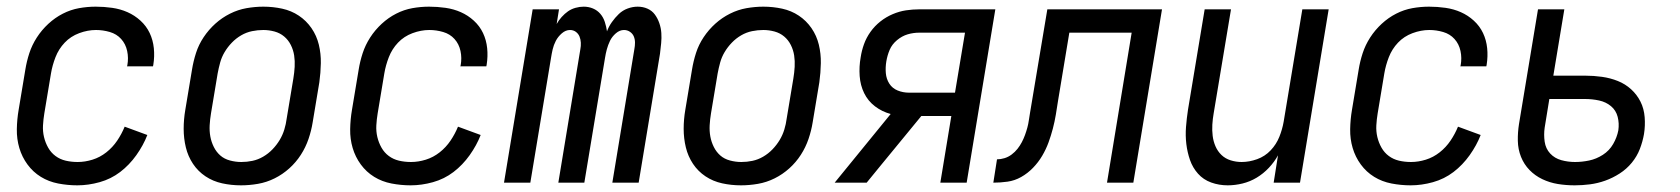

<svg xmlns="http://www.w3.org/2000/svg" viewBox="-20 -548 5040 576"><path d="M212 8Q183 8 154.5 2.5Q126 -3 102.5 -17.5Q79 -32 62.5 -54.5Q46 -77 38 -104Q30 -131 30.5 -160.5Q31 -190 36 -219L56 -339Q60 -364 68 -388.5Q76 -413 90.5 -435.5Q105 -458 125 -476.5Q145 -495 168.5 -507Q192 -519 217 -523.5Q242 -528 267 -528Q292 -528 316.5 -524.5Q341 -521 362.5 -511.5Q384 -502 401.5 -486Q419 -470 429 -449Q439 -428 441.5 -403.5Q444 -379 440 -354L439 -349H361L362 -352Q366 -374 361.5 -395Q357 -416 343.5 -431Q330 -446 309.5 -452Q289 -458 268 -458Q243 -458 217.5 -448.5Q192 -439 174 -420Q156 -401 146.5 -376.5Q137 -352 133 -328L113 -208Q110 -190 109 -172Q108 -154 112 -137Q116 -120 124.5 -105Q133 -90 146.5 -80Q160 -70 177 -66Q194 -62 213 -62Q235 -62 257.5 -69Q280 -76 299 -91Q318 -106 331.5 -126Q345 -146 354 -168L422 -143Q410 -112 389 -82.5Q368 -53 340.5 -32Q313 -11 279 -1.5Q245 8 212 8Z M703 8Q674 8 646.5 2Q619 -4 596.5 -19Q574 -34 559 -56.5Q544 -79 537.5 -106Q531 -133 531 -161.5Q531 -190 536 -219L556 -339Q560 -364 568 -389Q576 -414 591 -436.5Q606 -459 626 -477Q646 -495 670 -507Q694 -519 719.5 -523.5Q745 -528 770 -528Q799 -528 826.5 -522Q854 -516 876.5 -501Q899 -486 914.5 -463.5Q930 -441 936.5 -414Q943 -387 942.5 -358.5Q942 -330 938 -301L918 -181Q914 -156 905.5 -131Q897 -106 882.5 -83.5Q868 -61 848 -43Q828 -25 804 -13Q780 -1 754 3.5Q728 8 703 8ZM704 -62Q721 -62 737.5 -65.5Q754 -69 769.5 -78Q785 -87 797.5 -100Q810 -113 819 -128Q828 -143 833 -159.5Q838 -176 840 -192L860 -312Q863 -330 864 -347.5Q865 -365 862.5 -381.5Q860 -398 852.5 -413Q845 -428 832.5 -438.5Q820 -449 803.5 -453.5Q787 -458 770 -458Q753 -458 736 -454.5Q719 -451 703.5 -442Q688 -433 675.5 -420Q663 -407 654 -392Q645 -377 640.5 -360.5Q636 -344 633 -328L613 -208Q610 -190 609 -172.5Q608 -155 611 -138.5Q614 -122 621.5 -107Q629 -92 641 -81.5Q653 -71 670 -66.5Q687 -62 704 -62Z M1212 8Q1183 8 1154.5 2.5Q1126 -3 1102.5 -17.5Q1079 -32 1062.5 -54.5Q1046 -77 1038 -104Q1030 -131 1030.5 -160.5Q1031 -190 1036 -219L1056 -339Q1060 -364 1068 -388.5Q1076 -413 1090.5 -435.5Q1105 -458 1125 -476.5Q1145 -495 1168.5 -507Q1192 -519 1217 -523.5Q1242 -528 1267 -528Q1292 -528 1316.5 -524.5Q1341 -521 1362.5 -511.5Q1384 -502 1401.5 -486Q1419 -470 1429 -449Q1439 -428 1441.5 -403.5Q1444 -379 1440 -354L1439 -349H1361L1362 -352Q1366 -374 1361.5 -395Q1357 -416 1343.5 -431Q1330 -446 1309.5 -452Q1289 -458 1268 -458Q1243 -458 1217.5 -448.5Q1192 -439 1174 -420Q1156 -401 1146.5 -376.5Q1137 -352 1133 -328L1113 -208Q1110 -190 1109 -172Q1108 -154 1112 -137Q1116 -120 1124.5 -105Q1133 -90 1146.5 -80Q1160 -70 1177 -66Q1194 -62 1213 -62Q1235 -62 1257.5 -69Q1280 -76 1299 -91Q1318 -106 1331.5 -126Q1345 -146 1354 -168L1422 -143Q1410 -112 1389 -82.5Q1368 -53 1340.5 -32Q1313 -11 1279 -1.5Q1245 8 1212 8Z M1492 0 1578 -520H1657L1650 -476Q1656 -487 1665 -497Q1674 -507 1684 -514Q1694 -521 1706.5 -524.5Q1719 -528 1731 -528Q1746 -528 1759 -522.5Q1772 -517 1781 -506.5Q1790 -496 1794.5 -482Q1799 -468 1801 -454Q1806 -468 1815.5 -481.5Q1825 -495 1836.5 -506Q1848 -517 1863 -522.5Q1878 -528 1893 -528Q1909 -528 1922.5 -522Q1936 -516 1944.5 -504.5Q1953 -493 1958 -478.5Q1963 -464 1964 -449Q1965 -434 1963.5 -418.5Q1962 -403 1960 -387L1896 0H1817L1883 -400Q1885 -410 1885 -420Q1885 -430 1881.5 -438.5Q1878 -447 1870 -452.5Q1862 -458 1852 -458Q1839 -458 1827.5 -448Q1816 -438 1810 -425.5Q1804 -413 1800.5 -400Q1797 -387 1795 -374L1733 0H1655L1721 -400Q1723 -410 1722.5 -420Q1722 -430 1718.5 -438.5Q1715 -447 1707.5 -452.5Q1700 -458 1690 -458Q1677 -458 1665.5 -448Q1654 -438 1647.5 -425.5Q1641 -413 1638 -400Q1635 -387 1633 -374L1571 0Z M2203 8Q2174 8 2146.5 2Q2119 -4 2096.5 -19Q2074 -34 2059 -56.5Q2044 -79 2037.5 -106Q2031 -133 2031 -161.5Q2031 -190 2036 -219L2056 -339Q2060 -364 2068 -389Q2076 -414 2091 -436.5Q2106 -459 2126 -477Q2146 -495 2170 -507Q2194 -519 2219.5 -523.5Q2245 -528 2270 -528Q2299 -528 2326.5 -522Q2354 -516 2376.5 -501Q2399 -486 2414.5 -463.5Q2430 -441 2436.5 -414Q2443 -387 2442.5 -358.5Q2442 -330 2438 -301L2418 -181Q2414 -156 2405.5 -131Q2397 -106 2382.5 -83.5Q2368 -61 2348 -43Q2328 -25 2304 -13Q2280 -1 2254 3.5Q2228 8 2203 8ZM2204 -62Q2221 -62 2237.5 -65.5Q2254 -69 2269.5 -78Q2285 -87 2297.5 -100Q2310 -113 2319 -128Q2328 -143 2333 -159.5Q2338 -176 2340 -192L2360 -312Q2363 -330 2364 -347.5Q2365 -365 2362.5 -381.5Q2360 -398 2352.5 -413Q2345 -428 2332.5 -438.5Q2320 -449 2303.5 -453.5Q2287 -458 2270 -458Q2253 -458 2236 -454.5Q2219 -451 2203.5 -442Q2188 -433 2175.5 -420Q2163 -407 2154 -392Q2145 -377 2140.5 -360.5Q2136 -344 2133 -328L2113 -208Q2110 -190 2109 -172.5Q2108 -155 2111 -138.5Q2114 -122 2121.5 -107Q2129 -92 2141 -81.5Q2153 -71 2170 -66.5Q2187 -62 2204 -62Z M2484 0 2652 -206Q2626 -213 2605 -229Q2584 -245 2572.5 -268.5Q2561 -292 2559 -320Q2557 -348 2562 -376Q2565 -396 2572 -415.5Q2579 -435 2591.5 -452.5Q2604 -470 2621 -483.5Q2638 -497 2658 -505.5Q2678 -514 2698 -517Q2718 -520 2738 -520H2966L2880 0H2801L2834 -200H2744L2620 -49L2580 0ZM2707 -270H2845L2875 -450H2738Q2720 -450 2703 -445Q2686 -440 2671 -427.5Q2656 -415 2649 -398.5Q2642 -382 2639 -364Q2636 -346 2637.5 -328.5Q2639 -311 2648 -297Q2657 -283 2673 -276.5Q2689 -270 2707 -270Z M2960 0 2971 -70Q2982 -70 2993.5 -73.5Q3005 -77 3015 -84.5Q3025 -92 3032.5 -101.5Q3040 -111 3045.5 -121.5Q3051 -132 3055 -143Q3059 -154 3062 -165Q3065 -176 3066.5 -187Q3068 -198 3070 -209L3122 -520H3466L3380 0H3301L3375 -450H3188L3154 -245Q3151 -225 3147.5 -204Q3144 -183 3138.5 -162Q3133 -141 3125.5 -120.5Q3118 -100 3106.5 -80.5Q3095 -61 3079 -44.5Q3063 -28 3043.5 -17Q3024 -6 3002.5 -3Q2981 0 2960 0Z M3663 8Q3637 8 3613.5 -0.5Q3590 -9 3574 -27Q3558 -45 3550 -68Q3542 -91 3539 -116Q3536 -141 3538 -167Q3540 -193 3544 -219L3594 -520H3673L3621 -208Q3618 -191 3617 -174Q3616 -157 3618 -140.5Q3620 -124 3626.5 -109Q3633 -94 3644.5 -83Q3656 -72 3672 -67Q3688 -62 3705 -62Q3728 -62 3751.5 -70.5Q3775 -79 3792 -97Q3809 -115 3818 -137.5Q3827 -160 3831 -183L3887 -520H3966L3880 0H3801L3814 -82Q3803 -62 3786.5 -44.5Q3770 -27 3750 -15Q3730 -3 3707.5 2.5Q3685 8 3663 8Z M4212 8Q4183 8 4154.5 2.5Q4126 -3 4102.5 -17.5Q4079 -32 4062.5 -54.5Q4046 -77 4038 -104Q4030 -131 4030.5 -160.5Q4031 -190 4036 -219L4056 -339Q4060 -364 4068 -388.5Q4076 -413 4090.5 -435.5Q4105 -458 4125 -476.5Q4145 -495 4168.5 -507Q4192 -519 4217 -523.5Q4242 -528 4267 -528Q4292 -528 4316.5 -524.5Q4341 -521 4362.5 -511.5Q4384 -502 4401.5 -486Q4419 -470 4429 -449Q4439 -428 4441.5 -403.5Q4444 -379 4440 -354L4439 -349H4361L4362 -352Q4366 -374 4361.5 -395Q4357 -416 4343.5 -431Q4330 -446 4309.5 -452Q4289 -458 4268 -458Q4243 -458 4217.5 -448.5Q4192 -439 4174 -420Q4156 -401 4146.5 -376.5Q4137 -352 4133 -328L4113 -208Q4110 -190 4109 -172Q4108 -154 4112 -137Q4116 -120 4124.5 -105Q4133 -90 4146.5 -80Q4160 -70 4177 -66Q4194 -62 4213 -62Q4235 -62 4257.5 -69Q4280 -76 4299 -91Q4318 -106 4331.5 -126Q4345 -146 4354 -168L4422 -143Q4410 -112 4389 -82.5Q4368 -53 4340.5 -32Q4313 -11 4279 -1.5Q4245 8 4212 8Z M4704 8Q4678 8 4653.5 4Q4629 0 4607 -10.5Q4585 -21 4568.5 -38Q4552 -55 4543 -77.5Q4534 -100 4533.5 -125.5Q4533 -151 4537 -176L4594 -520H4673L4640 -321H4736Q4761 -321 4786 -317.5Q4811 -314 4833.5 -305Q4856 -296 4873.5 -280Q4891 -264 4901.5 -243Q4912 -222 4914 -196.5Q4916 -171 4912 -146Q4908 -123 4899.5 -101Q4891 -79 4875.5 -60Q4860 -41 4839 -27.5Q4818 -14 4795.5 -6Q4773 2 4750 5Q4727 8 4704 8ZM4705 -62Q4726 -62 4747.5 -66.5Q4769 -71 4788.5 -83.5Q4808 -96 4819.5 -116Q4831 -136 4835 -157Q4838 -178 4833 -197.5Q4828 -217 4813 -229.5Q4798 -242 4777.5 -246.5Q4757 -251 4735 -251H4628L4614 -165Q4611 -144 4614 -123Q4617 -102 4630.5 -87.5Q4644 -73 4664 -67.5Q4684 -62 4705 -62Z"/></svg>

Font: Iosevka SS18
Style: Italic
Weight: 400
Italic angle: -9°
Monospace: yes
Designer: Belleve Invis
Foundry: Belleve Invis
Version: Version 25.1.1; ttfautohint (v1.8.4)